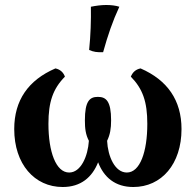

<svg xmlns="http://www.w3.org/2000/svg" viewBox="-20 -740 784 769"><path d="M393 -531C412 -599 431 -655 458 -713C443 -718 424 -720 405 -720C385 -720 364 -717 344 -713C345 -660 343 -598 337 -540C354 -532 370 -530 393 -531ZM543 -466C523 -462 511 -450 504 -433C552 -384 570 -332 570 -244C570 -132 541 -49 488 -49C440 -49 412 -114 409 -176C421 -201 425 -225 425 -258C425 -335 405 -352 372 -352C339 -352 320 -335 320 -258C320 -225 323 -201 336 -176C332 -114 304 -49 257 -49C204 -49 174 -132 174 -244C174 -332 192 -384 240 -433C234 -450 221 -462 202 -466C93 -419 37 -338 37 -223C37 -83 118 9 231 9C304 9 349 -30 373 -90C396 -30 441 9 514 9C627 9 707 -83 707 -223C707 -338 651 -419 543 -466Z"/></svg>

Font: Vollkorn Semibold
Style: Regular
Weight: 600
Designer: Friedrich Althausen
Foundry: Friedrich Althausen
Version: Version 4.015;PS 004.015;hotconv 1.0.88;makeotf.lib2.5.64775